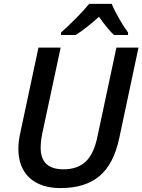

<svg xmlns="http://www.w3.org/2000/svg" viewBox="-20 -959 733 989"><path d="M74.7 -192.4Q74.7 -231 84.5 -274.4L178.2 -713.9H292.5L197.8 -272Q189.5 -231.9 189.5 -197.3Q189.5 -86.9 307.1 -86.9Q379.9 -86.9 421.9 -127Q463.9 -167 481.9 -255.4L579.6 -713.9H693.4L594.2 -247.1Q565.9 -113.8 492.4 -52Q418.9 9.8 291.5 9.8Q223.6 9.8 174.8 -14.2Q126 -38.1 100.3 -83.5Q74.7 -128.9 74.7 -192.4ZM439 -939H555.7Q567.9 -908.2 592.8 -864.5Q617.7 -820.8 639.6 -791.5V-778.8H567.4Q540 -802.2 489.7 -872.6Q460.4 -845.7 428.5 -820.6Q396.5 -795.4 370.1 -778.8H294.4V-791.5Q330.1 -822.8 374 -867.4Q418 -912.1 439 -939Z"/></svg>

Font: Viking Open Sans Light
Style: Bold Italic
Weight: 600
Italic angle: -12°
Foundry: Ascender Corporation
Version: Version 2.000